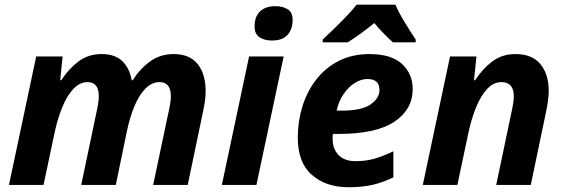

<svg xmlns="http://www.w3.org/2000/svg" viewBox="-20 -786 2403 816"><path d="M18.1 0 133.8 -545.9H246.1L235.8 -444.8H240.2Q272 -493.7 313.5 -524.9Q355 -556.2 412.1 -556.2Q468.3 -556.2 499.3 -526.6Q530.3 -497.1 540 -444.8H543.9Q574.7 -493.7 617.9 -524.9Q661.1 -556.2 717.8 -556.2Q786.1 -556.2 820.1 -513.7Q854 -471.2 854 -398.9Q854 -361.8 842.8 -311L777.8 0H630.9L698.2 -318.8Q706.1 -354 706.1 -377Q706.1 -437 658.2 -437Q624.5 -437 597.4 -408.9Q570.3 -380.9 550.8 -333.3Q531.2 -285.6 519 -227.1L472.2 0H325.2L392.1 -318.8Q399.9 -354 399.9 -377Q399.9 -437 352.1 -437Q318.8 -437 292 -408.4Q265.1 -379.9 245.4 -332Q225.6 -284.2 212.9 -226.1L165 0Z M1135.7 -613.8Q1104.5 -613.8 1083.3 -627.4Q1062 -641.1 1062 -673.8Q1062 -715.8 1085.4 -737.8Q1108.9 -759.8 1150.9 -759.8Q1180.2 -759.8 1201.9 -747.1Q1223.6 -734.4 1223.6 -701.2Q1223.6 -662.1 1202.1 -637.9Q1180.7 -613.8 1135.7 -613.8ZM922.9 0 1038.6 -545.9H1185.5L1069.8 0Z M1461.4 9.8Q1365.7 9.8 1305.7 -42.5Q1245.6 -94.7 1245.6 -201.2Q1245.6 -269.5 1265.1 -333.3Q1284.7 -397 1323.5 -447.3Q1362.3 -497.6 1419.2 -526.9Q1476.1 -556.2 1550.8 -556.2Q1642.6 -556.2 1688.2 -514.4Q1733.9 -472.7 1733.9 -407.2Q1733.9 -320.8 1656.2 -268.8Q1578.6 -216.8 1419.4 -216.8H1394.5Q1394 -210.9 1393.8 -206.5Q1393.6 -202.1 1393.6 -196.8Q1393.6 -152.8 1418.9 -127Q1444.3 -101.1 1490.7 -101.1Q1533.7 -101.1 1568.8 -110.8Q1604 -120.6 1651.9 -143.1V-32.2Q1608.9 -11.2 1564.5 -0.7Q1520 9.8 1461.4 9.8ZM1410.6 -315.9H1432.6Q1517.6 -315.9 1555.2 -342.3Q1592.8 -368.7 1592.8 -403.8Q1592.8 -450.2 1541.5 -450.2Q1514.2 -450.2 1487.3 -433.1Q1460.4 -416 1439.9 -385.7Q1419.4 -355.5 1410.6 -315.9ZM1351.6 -606V-618.2Q1371.6 -636.7 1398.7 -662.8Q1425.8 -689 1452.1 -716.6Q1478.5 -744.1 1495.6 -766.1H1660.6Q1675.8 -731 1701.2 -689.2Q1726.6 -647.5 1746.6 -618.2V-606H1649.9Q1632.8 -621.1 1610.4 -644Q1587.9 -667 1570.8 -688Q1541.5 -664.1 1514.2 -644.3Q1486.8 -624.5 1458 -606Z M1776.9 0 1892.6 -545.9H2004.9L1994.6 -444.8H1999Q2030.8 -493.7 2072.3 -524.9Q2113.8 -556.2 2170.9 -556.2Q2241.2 -556.2 2276.6 -513.7Q2312 -471.2 2312 -398.9Q2312 -380.9 2309.1 -358.4Q2306.2 -335.9 2300.8 -311L2235.8 0H2088.9L2155.8 -318.8Q2163.6 -354 2163.6 -377Q2163.6 -437 2110.8 -437Q2077.6 -437 2050.8 -408.4Q2023.9 -379.9 2004.2 -332Q1984.4 -284.2 1971.7 -226.1L1923.8 0Z"/></svg>

Font: Open Sans
Style: Bold Italic
Weight: 700
Italic angle: -12°
Designer: Monotype Design Team
Foundry: Monotype Imaging Inc.
Version: Version 3.003; ttfautohint (v1.8.4)